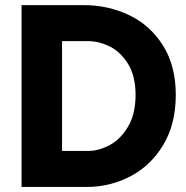

<svg xmlns="http://www.w3.org/2000/svg" viewBox="-20 -740 738 760"><path d="M65.4 -719.7H311.5Q408.7 -719.7 491.7 -679.9Q574.7 -640.1 625.2 -559.8Q675.8 -479.5 675.8 -364.3Q675.8 -248.5 626 -166Q576.2 -83.5 495.4 -41.7Q414.6 0 324.2 0H65.4ZM516.6 -364.3Q516.6 -438.5 487.3 -486.3Q458 -534.2 415 -555.7Q372.1 -577.1 329.1 -577.1H225.6V-142.6H329.1Q371.6 -142.6 414.8 -166Q458 -189.5 487.3 -239.5Q516.6 -289.6 516.6 -364.3Z"/></svg>

Font: Reddit Sans Strawberry ExBold
Style: Regular
Weight: 800
Designer: Stephen Hutchings
Foundry: Reddit
Version: Version 1.013